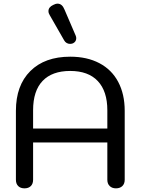

<svg xmlns="http://www.w3.org/2000/svg" viewBox="-20 -1020 769 1050"><path d="M67 -37V-414Q67 -553 146 -631.5Q225 -710 364 -710Q456 -710 523.5 -674.5Q591 -639 626.5 -572Q662 -505 662 -414V-37Q662 -15 649 -2.5Q636 10 614 10Q593 10 580 -2.5Q567 -15 567 -37V-241H161V-37Q161 -15 148.5 -2.5Q136 10 114 10Q92 10 79.5 -2.5Q67 -15 67 -37ZM567 -317V-417Q567 -521 515 -576.5Q463 -632 364 -632Q265 -632 213 -577.5Q161 -523 161 -417V-317ZM363 -780Q353 -780 344.5 -785Q336 -790 331 -799L252 -937Q245 -948 245 -959Q245 -981 271 -993Q284 -1000 295 -1000Q320 -1000 333 -967L394 -825Q397 -818 397 -811Q397 -792 379 -783Q371 -780 363 -780Z"/></svg>

Font: Kodchasan Medium
Style: Regular
Weight: 500
Designer: Katatrad Aksorn Co.,Ltd.
Foundry: Cadson Demak Co.,Ltd.
Version: Version 1.000; ttfautohint (v1.6)